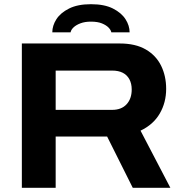

<svg xmlns="http://www.w3.org/2000/svg" viewBox="-20 -894 868 914"><path d="M84 0V-687H550Q625 -687 674 -658.5Q723 -630 747 -581Q771 -532 771 -471Q771 -406 740.5 -353.5Q710 -301 649 -272L791 0H612L490 -244H245V0ZM245 -371H514Q558 -371 582.5 -397.5Q607 -424 607 -468Q607 -496 596 -516.5Q585 -537 564.5 -547.5Q544 -558 514 -558H245ZM229 -740Q229 -772 248.5 -802.5Q268 -833 309 -853.5Q350 -874 413 -874Q477 -874 517.5 -853.5Q558 -833 577.5 -802.5Q597 -772 597 -740H510Q508 -751 497 -762.5Q486 -774 465.5 -782.5Q445 -791 413 -791Q384 -791 363 -783Q342 -775 330 -763.5Q318 -752 316 -740Z"/></svg>

Font: Archivo SemiExpanded
Style: Bold
Weight: 700
Width: 6
Designer: Hector Gatti
Foundry: Omnibus-Type
Version: Version 2.001